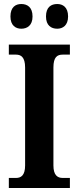

<svg xmlns="http://www.w3.org/2000/svg" viewBox="-20 -936 391 956"><path d="M265 -793C292 -793 319 -809 319 -854C319 -901 292 -916 265 -916C235 -916 209 -901 209 -854C209 -809 235 -793 265 -793ZM86 -793C115 -793 142 -809 142 -854C142 -901 115 -916 86 -916C58 -916 32 -901 32 -854C32 -809 58 -793 86 -793ZM24 0H328V-50H292C266 -50 246 -64 246 -112V-600C246 -652 265 -664 292 -664H328V-714H24V-664H60C84 -664 105 -652 105 -600V-112C105 -62 84 -50 60 -50H24Z"/></svg>

Font: Noto Serif Armenian Condensed
Style: Bold
Weight: 700
Width: 3
Designer: Monotype Design Team
Foundry: Monotype Imaging Inc.
Version: Version 2.008